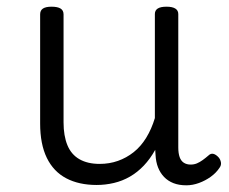

<svg xmlns="http://www.w3.org/2000/svg" viewBox="-20 -535 686 574"><path d="M269 18Q216 18 178 -2Q140 -22 120 -63Q100 -104 100 -166V-492Q100 -504 108.5 -509.5Q117 -515 134 -515Q152 -515 161 -509.5Q170 -504 170 -492V-169Q170 -129 181.5 -101Q193 -73 217.5 -59Q242 -45 278 -45Q307 -45 332.5 -54Q358 -63 379.5 -80Q401 -97 417 -123Q433 -149 443 -182V-493Q443 -504 451.5 -509.5Q460 -515 478 -515Q495 -515 504 -509.5Q513 -504 513 -493V-94Q513 -77 517 -65.5Q521 -54 529.5 -48.5Q538 -43 550 -43Q560 -43 568.5 -46.5Q577 -50 586 -56.5Q595 -63 603 -70Q610 -77 618 -75Q626 -73 634 -64Q639 -58 640.5 -49.5Q642 -41 636 -33Q626 -18 610 -6.5Q594 5 575 12Q556 19 537 19Q515 19 498.5 12.5Q482 6 470.5 -6Q459 -18 452.5 -34.5Q446 -51 445 -72L444 -87Q429 -60 410 -40Q391 -20 368.5 -7Q346 6 320.5 12Q295 18 269 18Z"/></svg>

Font: Playwrite US Modern Light
Style: Regular
Weight: 300
Designer: Veronika Burian, José Scaglione
Foundry: TypeTogether
Version: Version 1.003